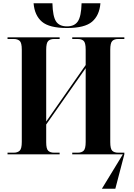

<svg xmlns="http://www.w3.org/2000/svg" viewBox="-20 -942 821 1172"><path d="M389 -771Q281 -771 236 -809.5Q191 -848 185 -922H300Q302 -842 322 -811.5Q342 -781 389 -781Q435 -781 455.5 -812Q476 -843 478 -922H593Q587 -848 542 -809.5Q497 -771 389 -771ZM26 0V-10H64Q87 -10 100 -22Q113 -34 113 -76V-639Q113 -681 100 -692.5Q87 -704 64 -704H26V-714H344V-704H310Q287 -704 274.5 -692Q262 -680 262 -638V-200L503 -545V-639Q503 -681 490.5 -692.5Q478 -704 455 -704H421V-714H739V-704H701Q678 -704 665.5 -692Q653 -680 653 -638V-75Q653 -33 665.5 -21.5Q678 -10 701 -10H739V0L684 210H602L730 0H421V-10H455Q478 -10 490.5 -22Q503 -34 503 -76V-526L262 -182V-74Q262 -33 274.5 -21.5Q287 -10 310 -10H344V0Z"/></svg>

Font: Noto Serif Display SemiCondensed
Style: Bold
Weight: 700
Width: 4
Designer: Monotype Design Team
Foundry: Monotype Imaging Inc.
Version: Version 2.009